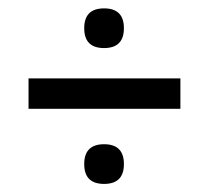

<svg xmlns="http://www.w3.org/2000/svg" viewBox="-20 -527 504 463"><path d="M231 -83.5Q183.1 -83.5 183.1 -131.3Q183.1 -179.2 231 -179.2Q278.8 -179.2 278.8 -131.3Q278.8 -83.5 231 -83.5ZM231 -411.1Q183.1 -411.1 183.1 -459Q183.1 -506.8 231 -506.8Q278.8 -506.8 278.8 -459Q278.8 -411.1 231 -411.1ZM48.8 -264.6V-337.9H415V-264.6Z"/></svg>

Font: Eligible
Style: Regular
Weight: 500
Version: Version 1.1